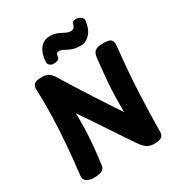

<svg xmlns="http://www.w3.org/2000/svg" viewBox="-232 -1178 1257 1344"><g transform="rotate(-30 396.0 -506.0)"><path d="M226 -41.6Q222.4 -16.2 200 -5.6Q177.6 5 134.3 5Q101.8 5 79.3 -9.4Q56.8 -23.9 60.3 -56.8Q74.6 -174.8 83.8 -288.4Q93 -402 96.4 -512.6Q99.8 -623.2 94.8 -730.7Q93.8 -762.3 110.8 -775.7Q127.8 -789 170.1 -789Q203.3 -789 224.8 -775.3Q246.3 -761.7 265 -729.8Q274.3 -714.7 289.2 -690.4Q304 -666.2 323.8 -634.3Q343.6 -602.3 368.3 -563.6Q393 -524.9 421.5 -480.7Q450 -436.4 482.1 -387.9Q514.2 -339.4 548.7 -287.1Q547.7 -357.1 549 -410.7Q550.3 -464.3 553.7 -511.2Q557 -558.1 561.9 -606.2Q566.9 -654.3 573.1 -713.3Q576.7 -747.3 594.6 -763.2Q612.6 -779.1 664.4 -779.1Q711.2 -779.1 724.6 -763.9Q738 -748.7 735.2 -719.4Q727.2 -640.6 720.7 -566.4Q714.2 -492.2 709.6 -413.9Q705 -335.6 702 -244.5Q699 -153.4 698 -40.3Q698 -17.3 682.1 -3.7Q666.2 10 622.9 10Q584.8 10 563.6 -4.7Q542.3 -19.3 520.3 -50Q491.7 -91.1 467.4 -127.6Q443.2 -164.1 419.8 -199.1Q396.3 -234 371.4 -271.9Q346.4 -309.8 317.3 -353Q288.2 -396.2 251.7 -449.7Q252.9 -394.6 251.7 -342.6Q250.4 -290.7 247.1 -240.9Q243.8 -191.1 238.2 -141.7Q232.7 -92.3 226 -41.6ZM521.3 -842.1Q486.8 -842.1 463.5 -848.7Q440.2 -855.3 423.8 -864.1Q407.4 -872.8 393.4 -879.4Q379.4 -886 363.4 -886Q341.7 -886 340 -853.1Q339.4 -841.1 325.3 -834.1Q311.2 -827.1 293.6 -827.3Q276 -827.4 262.6 -836.7Q249.1 -845.9 249.7 -866.6Q251.6 -929.6 281.2 -969.3Q310.8 -1009.1 364.7 -1009.1Q391.7 -1009.1 411.2 -1002.4Q430.7 -995.7 446.2 -986.9Q461.7 -978.2 477.2 -971.5Q492.7 -964.8 511.7 -964.8Q526.7 -964.8 535.2 -974.2Q543.7 -983.7 548.3 -1001.9Q551.3 -1016.2 565.7 -1019.9Q580.1 -1023.6 596.9 -1019.2Q613.7 -1014.8 625.4 -1003.9Q637.1 -993.1 635.1 -977.2Q625.8 -910.6 593.1 -876.3Q560.3 -842.1 521.3 -842.1Z"/></g></svg>

Font: Playpen Sans Arabic
Style: Regular
Weight: 400
Designer: Azza Alameddine, Laura Meseguer, Veronika Burian, José Scaglione
Foundry: TypeTogether
Version: Version 2.000